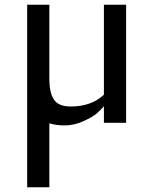

<svg xmlns="http://www.w3.org/2000/svg" viewBox="-20 -520 613 813"><path d="M514 0H420V-70Q407 -55 390 -40Q373 -25 333.5 -7Q294 11 255 11Q216 11 189 2V273H95V-500H189V-186Q189 -127 208.5 -98Q228 -69 279 -69Q367 -69 420 -119V-500H514Z"/></svg>

Font: Belgrano
Style: Regular
Weight: 400
Designer: Daniel Hernandez
Foundry: Daniel Hernndez
Version: Version 1.003